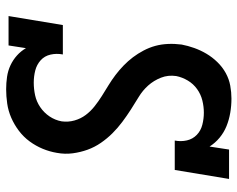

<svg xmlns="http://www.w3.org/2000/svg" viewBox="-96 -688 791 640"><g transform="rotate(90 300.0 -367.5)"><path d="M277 8Q256 8 235.5 5Q215 2 197 -6.5Q179 -15 164.5 -28Q150 -41 140 -58L131 0H33L63 -181H161Q157 -160 161.5 -140Q166 -120 180.5 -107Q195 -94 214.5 -89Q234 -84 255 -84Q276 -84 297 -88.5Q318 -93 336.5 -105.5Q355 -118 367.5 -136.5Q380 -155 384 -177Q387 -199 381 -220Q375 -241 362.5 -257.5Q350 -274 333.5 -287Q317 -300 299.5 -311Q282 -322 264 -333Q246 -344 229.5 -356.5Q213 -369 198 -383.5Q183 -398 170.5 -414.5Q158 -431 148 -450Q138 -469 132.5 -489Q127 -509 126 -531.5Q125 -554 128 -577Q132 -598 139.5 -619Q147 -640 158.5 -659.5Q170 -679 186.5 -696Q203 -713 223 -724Q243 -735 265 -739Q287 -743 308 -743Q332 -743 355.5 -739Q379 -735 400 -726.5Q421 -718 438.5 -703.5Q456 -689 468 -670L478 -735H576L546 -554H448Q452 -575 447.5 -594.5Q443 -614 429 -627.5Q415 -641 395 -646Q375 -651 355 -651Q335 -651 314.5 -646Q294 -641 276.5 -628.5Q259 -616 248 -597.5Q237 -579 233 -559Q229 -532 238.5 -508Q248 -484 264.5 -465.5Q281 -447 302.5 -434Q324 -421 345 -407.5Q366 -394 386 -379Q406 -364 423.5 -346.5Q441 -329 455.5 -308Q470 -287 478.5 -263.5Q487 -240 490.5 -214Q494 -188 489 -161Q485 -137 475.5 -114Q466 -91 451 -70.5Q436 -50 415.5 -34.5Q395 -19 372 -9Q349 1 324.5 4.5Q300 8 277 8Z"/></g></svg>

Font: Iosevka Slab Semibold Extended
Style: Italic
Weight: 600
Width: 7
Italic angle: -9°
Monospace: yes
Designer: Belleve Invis
Foundry: Belleve Invis
Version: Version 11.1.0; ttfautohint (v1.8.3)